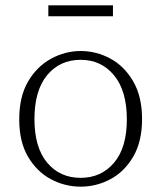

<svg xmlns="http://www.w3.org/2000/svg" viewBox="-20 -686 604 719"><path d="M282 13Q223 13 170.5 -15Q118 -43 85 -99Q52 -155 52 -239Q52 -324 85 -380.5Q118 -437 171 -466Q224 -495 282 -495Q341 -495 393.5 -466.5Q446 -438 479 -381Q512 -324 512 -240Q512 -156 479 -99.5Q446 -43 393.5 -15Q341 13 282 13ZM282 -20Q359 -20 407 -76.5Q455 -133 455 -239Q455 -346 407 -404Q359 -462 282 -462Q204 -462 156.5 -404.5Q109 -347 109 -240Q109 -134 156.5 -77Q204 -20 282 -20ZM161 -625V-666H403V-625Z"/></svg>

Font: Source Serif 4 SmText Light
Style: Regular
Weight: 300
Designer: Frank Grießhammer
Foundry: Adobe
Version: Version 4.005;hotconv 1.1.0;makeotfexe 2.6.0